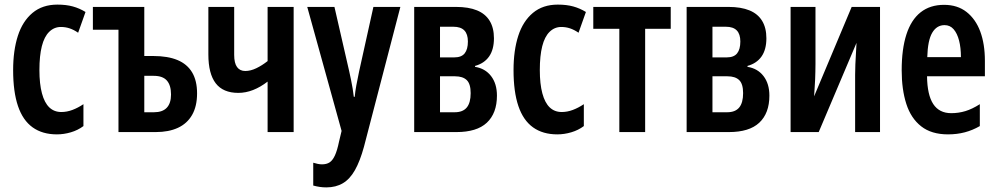

<svg xmlns="http://www.w3.org/2000/svg" viewBox="-20 -573 4326 833"><path d="M227 10Q164 10 121.5 -20.5Q79 -51 58 -113Q37 -175 37 -269Q37 -354 57.5 -417.5Q78 -481 121 -517Q164 -553 229 -553Q267 -553 296 -545Q325 -537 351 -521L319 -431Q300 -444 282 -450Q264 -456 244 -456Q215 -456 193.5 -435Q172 -414 161.5 -372.5Q151 -331 151 -269Q151 -209 162 -168Q173 -127 194 -107Q215 -87 246 -87Q270 -87 294 -96Q318 -105 342 -121V-26Q318 -8 287.5 1Q257 10 227 10Z M606 -543V-330H645Q708 -330 750 -312.5Q792 -295 813.5 -259Q835 -223 835 -168Q835 -112 813.5 -74.5Q792 -37 752 -18.5Q712 0 656 0H494V-444H383V-543ZM647 -244H606V-86H648Q685 -86 703.5 -105.5Q722 -125 722 -163Q722 -203 704 -223.5Q686 -244 647 -244Z M996 -335Q996 -299 1008.5 -282Q1021 -265 1044 -265Q1067 -265 1092 -277Q1117 -289 1141 -308V-543H1254V0H1141V-219Q1110 -195 1078 -182.5Q1046 -170 1014 -170Q948 -170 916 -211.5Q884 -253 884 -337V-543H996Z M1313 -543H1431L1495 -264Q1499 -245 1503 -226.5Q1507 -208 1510 -189Q1513 -170 1515 -153H1519Q1521 -176 1526 -203Q1531 -230 1538 -263L1600 -543H1717L1559 64Q1542 126 1520 165Q1498 204 1467.5 222Q1437 240 1396 240Q1381 240 1367.5 238Q1354 236 1339 232V133Q1349 136 1358.5 138Q1368 140 1377 140Q1397 140 1410 131.5Q1423 123 1433 101.5Q1443 80 1451 41L1462 -5Z M2123 -407Q2123 -358 2102 -328Q2081 -298 2041 -287V-283Q2085 -276 2110.5 -243Q2136 -210 2136 -158Q2136 -120 2125 -90.5Q2114 -61 2092 -40.5Q2070 -20 2037 -10Q2004 0 1961 0H1777V-543H1958Q2013 -543 2049.5 -528Q2086 -513 2104.5 -482.5Q2123 -452 2123 -407ZM2022 -169Q2022 -209 2005 -225.5Q1988 -242 1954 -242H1889V-86H1953Q1988 -86 2005 -106.5Q2022 -127 2022 -169ZM2010 -393Q2010 -425 1994.5 -441Q1979 -457 1947 -457H1889V-324H1951Q1982 -324 1996 -341.5Q2010 -359 2010 -393Z M2398 10Q2335 10 2292.5 -20.5Q2250 -51 2229 -113Q2208 -175 2208 -269Q2208 -354 2228.5 -417.5Q2249 -481 2292 -517Q2335 -553 2400 -553Q2438 -553 2467 -545Q2496 -537 2522 -521L2490 -431Q2471 -444 2453 -450Q2435 -456 2415 -456Q2386 -456 2364.5 -435Q2343 -414 2332.5 -372.5Q2322 -331 2322 -269Q2322 -209 2333 -168Q2344 -127 2365 -107Q2386 -87 2417 -87Q2441 -87 2465 -96Q2489 -105 2513 -121V-26Q2489 -8 2458.5 1Q2428 10 2398 10Z M2890 -448H2779V0H2667V-448H2554V-543H2890Z M3305 -407Q3305 -358 3284 -328Q3263 -298 3223 -287V-283Q3267 -276 3292.5 -243Q3318 -210 3318 -158Q3318 -120 3307 -90.5Q3296 -61 3274 -40.5Q3252 -20 3219 -10Q3186 0 3143 0H2959V-543H3140Q3195 -543 3231.5 -528Q3268 -513 3286.5 -482.5Q3305 -452 3305 -407ZM3204 -169Q3204 -209 3187 -225.5Q3170 -242 3136 -242H3071V-86H3135Q3170 -86 3187 -106.5Q3204 -127 3204 -169ZM3192 -393Q3192 -425 3176.5 -441Q3161 -457 3129 -457H3071V-324H3133Q3164 -324 3178 -341.5Q3192 -359 3192 -393Z M3518 -295Q3518 -278 3517.5 -261.5Q3517 -245 3516.5 -229Q3516 -213 3514.5 -194.5Q3513 -176 3512 -155L3675 -543H3798V0H3690V-248Q3690 -270 3691 -293.5Q3692 -317 3693.5 -340.5Q3695 -364 3696 -387L3532 0H3410V-543H3518Z M4076 -552Q4134 -552 4173.5 -521Q4213 -490 4233 -436Q4253 -382 4253 -309V-242H4002Q4003 -161 4029 -121.5Q4055 -82 4107 -82Q4139 -82 4168.5 -91Q4198 -100 4231 -121V-26Q4200 -8 4166 1Q4132 10 4093 10Q4021 10 3976.5 -25Q3932 -60 3912 -122.5Q3892 -185 3892 -268Q3892 -360 3912.5 -423.5Q3933 -487 3974 -519.5Q4015 -552 4076 -552ZM4078 -464Q4044 -464 4024.5 -431Q4005 -398 4003 -325H4149Q4149 -366 4141 -397Q4133 -428 4117.5 -446Q4102 -464 4078 -464Z"/></svg>

Font: Noto Sans Display ExtraCondensed SemiBold
Style: Regular
Weight: 600
Width: 2
Designer: Monotype Design Team
Foundry: Monotype Imaging Inc.
Version: Version 2.003